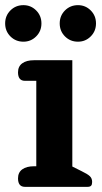

<svg xmlns="http://www.w3.org/2000/svg" viewBox="-21 -726 397 746"><path d="M-1 -635Q-1 -665 19.5 -685.5Q40 -706 70 -706Q99 -706 119.5 -685.5Q140 -665 140 -635Q140 -605 119.5 -584.5Q99 -564 70 -564Q40 -564 19.5 -584.5Q-1 -605 -1 -635ZM211 -635Q211 -665 231.5 -685.5Q252 -706 282 -706Q311 -706 331.5 -685.5Q352 -665 352 -635Q352 -605 331.5 -584.5Q311 -564 282 -564Q252 -564 231.5 -584.5Q211 -605 211 -635ZM49 -33Q49 -56 65.5 -68Q82 -80 111 -80H120V-412H76Q49 -412 49 -445Q49 -468 65.5 -480Q82 -492 111 -492H260V-79L296 -61Q319 -50 328 -41.5Q337 -33 337 -19Q337 -9 333 -4.5Q329 0 319 0H76Q49 0 49 -33Z"/></svg>

Font: Maitree
Style: Bold
Weight: 700
Designer: CadsonDemak Team
Foundry: CadsonDemak
Version: Version 1.002